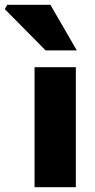

<svg xmlns="http://www.w3.org/2000/svg" viewBox="-86 -780 394 800"><path d="M58 0V-500H230V0ZM104 -570 -66 -742 -56 -760H124L234 -570Z"/></svg>

Font: Source Sans 3 Black
Style: Regular
Weight: 900
Designer: Paul D. Hunt
Foundry: Adobe
Version: Version 3.046;hotconv 1.0.118;makeotfexe 2.5.65603